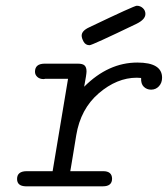

<svg xmlns="http://www.w3.org/2000/svg" viewBox="-20 -655 590 675"><path d="M40 -25.9Q40 -52.7 73.2 -53.2H165L219.2 -377.9H138.2Q136.2 -377 132.8 -377Q119.6 -377 111.3 -384.5Q103 -392.1 103 -402.8Q103 -430.7 136.2 -431.2H253.9Q271 -431.2 277.6 -424.6Q284.2 -418 284.2 -403.8Q284.2 -394 275.9 -350.1Q360.8 -435.1 462.9 -435.1Q549.8 -435.1 549.8 -381.8Q549.8 -363.8 538.8 -351.8Q527.8 -339.8 511.2 -339.8Q496.1 -339.8 485.6 -349.9Q475.1 -359.9 476.1 -380.9Q474.1 -380.9 469 -381.3Q463.9 -381.8 460.9 -381.8Q391.1 -381.8 327.1 -326.9Q263.2 -272 248 -179.2Q241.2 -135.3 236.1 -106.7Q231 -78.1 229.5 -67.1Q228 -56.2 227.1 -53.2H342.8Q373.5 -53.2 374 -26.9Q374 0 341.8 0H69.8Q40 -1 40 -25.9ZM267.1 -529.8Q267.1 -546.9 293.9 -559.1Q453.1 -635.3 460.9 -634.8Q473.1 -634.8 482.2 -626.5Q491.2 -618.2 491.2 -606Q491.2 -586.9 460.9 -571.8Q302.7 -495.6 294.9 -496.1Q280.8 -496.1 273.9 -508.5Q267.1 -521 267.1 -529.8Z"/></svg>

Font: CMU Typewriter Text
Style: LightOblique
Weight: 200
Italic angle: -9.46001°
Version: Version 0.7.0